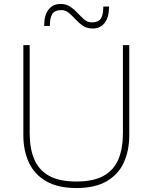

<svg xmlns="http://www.w3.org/2000/svg" viewBox="-20 -941 772 970"><path d="M366 9Q273.5 9 214.2 -24.8Q155 -58.5 126.5 -118.8Q98 -179 98 -258Q98 -280 98 -314.2Q98 -348.5 98 -390Q98 -431.5 98 -475Q98 -540.5 98 -596.5Q98 -652.5 98 -713H130Q130 -652.5 130 -596.5Q130 -540.5 130 -475V-267Q130 -191.5 152.8 -137Q175.5 -82.5 227.2 -53.2Q279 -24 366 -24Q453 -24 504.5 -53.2Q556 -82.5 578.5 -137Q601 -191.5 601 -268V-475Q601 -540.5 601 -596.5Q601 -652.5 601 -713H633Q633 -652.5 633 -596.5Q633 -540.5 633 -475Q633 -431.5 633 -390Q633 -348.5 633 -314.2Q633 -280 633 -258Q633 -179 605 -118.8Q577 -58.5 518 -24.8Q459 9 366 9ZM448 -797Q419 -797 398.5 -811Q378 -825 361.2 -843.5Q344.5 -862 327.8 -876Q311 -890 290 -890Q257 -890 244.5 -871Q232 -852 232 -810H203Q203 -864 225 -892.5Q247 -921 286 -921Q315 -921 335.5 -907Q356 -893 372.8 -874.5Q389.5 -856 406.2 -842Q423 -828 444 -828Q477 -828 489.5 -847Q502 -866 502 -908H531Q531 -854 509 -825.5Q487 -797 448 -797Z"/></svg>

Font: Commissioner Thin Thin
Style: Regular
Weight: 250
Version: Version 1.000